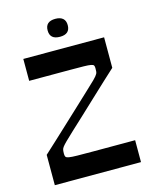

<svg xmlns="http://www.w3.org/2000/svg" viewBox="-126 -949 831 1033"><g transform="rotate(-15 289.0 -432.0)"><path d="M49 0V-169Q75 -193 112.5 -227.5Q150 -262 192.5 -302Q235 -342 275.5 -379.5Q316 -417 347.5 -447Q379 -477 395 -492Q414 -511 419 -521Q422 -527 422.5 -534Q423 -541 423 -552Q423 -562 420 -567Q417 -572 404.5 -574.5Q392 -577 365 -577.5Q338 -578 291 -578Q263 -578 239 -578Q215 -578 189.5 -578Q164 -578 133 -578Q102 -578 61 -578V-700H511V-530Q485 -506 447.5 -471.5Q410 -437 368.5 -397.5Q327 -358 287 -321Q247 -284 216 -255Q185 -226 171 -212Q156 -197 149.5 -188.5Q143 -180 141.5 -172Q140 -164 140 -150Q140 -139 143.5 -133.5Q147 -128 161.5 -125.5Q176 -123 207 -122.5Q238 -122 294 -122Q330 -122 362.5 -122Q395 -122 434.5 -122Q474 -122 529 -122V0ZM283 -764Q227 -764 227 -814Q227 -839 241 -851.5Q255 -864 283 -864Q310 -864 324.5 -851.5Q339 -839 339 -814Q339 -789 325 -776.5Q311 -764 283 -764Z"/></g></svg>

Font: Ojuju SemiBold
Style: Regular
Weight: 600
Designer: Chisaokwu Joboson, Mirko Velimirovic
Foundry: Udi Foundry
Version: Version 1.000